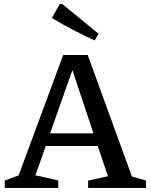

<svg xmlns="http://www.w3.org/2000/svg" viewBox="-20 -919 737 939"><path d="M625 -56Q643 -51 660 -46Q677 -41 694 -36V0H411V-36L508 -57L458 -205H204L153 -61Q182 -56 209.5 -49.5Q237 -43 265 -36V0H3V-36L71 -61L289 -650H409ZM225 -267H437L334 -576ZM443 -721Q389 -746 337 -773Q285 -800 234 -831L272 -899H285L462 -754Z"/></svg>

Font: Piazzolla Medium
Style: Regular
Weight: 500
Designer: Juan Pablo del Peral
Foundry: Huerta Tipografica
Version: Version 1.330